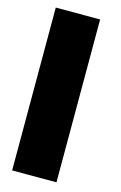

<svg xmlns="http://www.w3.org/2000/svg" viewBox="-112 -764 513 813"><g transform="rotate(15 144.5 -357.0)"><path d="M222.2 0H27.8V-713.9H222.2Z"/></g></svg>

Font: Black Ops One [rus by aLiNcE]
Style: Regular
Weight: 400
Designer: James Grieshaber
Foundry: James Grieshaber
Version: Version 1.002;May 25, 2024;FontCreator 13.0.0.2680 64-bit